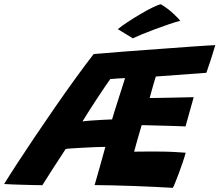

<svg xmlns="http://www.w3.org/2000/svg" viewBox="-86 -862 1032 902"><path d="M726 20.5Q690.5 18.5 642.5 16Q594.5 13.5 542.5 11.8Q490.5 10 442.2 8.8Q394 7.5 358.5 7.5Q371 -34.5 383.5 -80Q396 -125.5 409 -172Q389 -172 360.8 -170.8Q332.5 -169.5 303.5 -168Q274.5 -166.5 252.2 -165Q230 -163.5 222.5 -162Q191 -114.5 160.8 -67.2Q130.5 -20 113 8Q101 8 77.5 7.5Q54 7 26.2 6.2Q-1.5 5.5 -26.8 4.5Q-52 3.5 -66.5 2.5Q-45.5 -32 -8.5 -89Q28.5 -146 74.8 -214.8Q121 -283.5 170.8 -355.5Q220.5 -427.5 268 -493Q315.5 -558.5 354 -608Q367 -609 402.5 -612Q438 -615 487.8 -619Q537.5 -623 594.2 -627Q651 -631 706.8 -635.2Q762.5 -639.5 809.8 -642.8Q857 -646 888 -648Q919 -650 925.5 -650Q916.5 -618.5 906 -586.5Q895.5 -554.5 883.5 -520L646 -502.5Q643 -494 637 -473Q631 -452 625.2 -431.2Q619.5 -410.5 617 -401.5Q631.5 -401.5 659 -402Q686.5 -402.5 718.5 -403.2Q750.5 -404 779 -404.5Q807.5 -405 824 -405.5L785.5 -268Q779 -268.5 758.2 -269.2Q737.5 -270 710.2 -270.8Q683 -271.5 655.5 -272.2Q628 -273 607.2 -273.5Q586.5 -274 579.5 -274Q571.5 -247 561 -210.5Q550.5 -174 544 -149.5Q570.5 -150 599.8 -150Q629 -150 656.5 -150Q694 -150 730 -148.2Q766 -146.5 786.5 -144.5Q781 -124.5 772.2 -98.8Q763.5 -73 754.2 -48Q745 -23 737.2 -4.2Q729.5 14.5 726 20.5ZM301.5 -291.5Q313.5 -293.5 340.2 -295.5Q367 -297.5 395.5 -299Q424 -300.5 440.5 -301Q444.5 -314.5 452.2 -339.8Q460 -365 469.5 -394.2Q479 -423.5 487.5 -450.5Q496 -477.5 501.5 -495Q489 -495 465 -493.2Q441 -491.5 432 -490.5Q422 -477 405.8 -452.8Q389.5 -428.5 370.2 -399.5Q351 -370.5 333 -342Q315 -313.5 301.5 -291.5ZM670 -842Q703 -822 729.5 -797Q756 -772 761 -764Q739.5 -759 708 -748.2Q676.5 -737.5 642.8 -725Q609 -712.5 580.8 -700.8Q552.5 -689 538 -682L467.5 -725Q485.5 -740 514.5 -759Q543.5 -778 574.5 -796.2Q605.5 -814.5 631.5 -827.2Q657.5 -840 670 -842Z"/></svg>

Font: Grandstander
Style: Bold Italic
Weight: 700
Italic angle: -15°
Designer: Tyler Finck
Foundry: Etcetera Type Co
Version: Version 1.200; ttfautohint (v1.8.3)